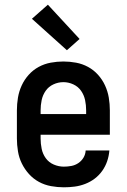

<svg xmlns="http://www.w3.org/2000/svg" viewBox="-20 -790 540 818"><path d="M252 8Q225 8 197.5 3Q170 -2 146 -15Q122 -28 103.5 -48.5Q85 -69 73 -93.5Q61 -118 56.5 -145.5Q52 -173 52 -200V-320Q52 -347 56.5 -374Q61 -401 72.5 -426Q84 -451 102.5 -471.5Q121 -492 145 -505Q169 -518 196 -523Q223 -528 250 -528Q277 -528 304 -523Q331 -518 355 -505Q379 -492 397.5 -471.5Q416 -451 427.5 -426Q439 -401 443.5 -374Q448 -347 448 -320V-216H153V-200Q153 -178 157.5 -156Q162 -134 175 -116Q188 -98 209 -89Q230 -80 252 -80Q268 -80 284 -83Q300 -86 313.5 -95Q327 -104 335.5 -118Q344 -132 345 -149H446Q444 -125 436.5 -103Q429 -81 415.5 -62Q402 -43 383.5 -29Q365 -15 343 -6.5Q321 2 298 5Q275 8 252 8ZM347 -304V-320Q347 -342 342.5 -363.5Q338 -385 325.5 -403Q313 -421 292.5 -430.5Q272 -440 250 -440Q228 -440 207.5 -430.5Q187 -421 174.5 -403Q162 -385 157.5 -363.5Q153 -342 153 -320V-304ZM265 -576 116 -710 184 -770 319 -624Z"/></svg>

Font: Zed Mono Semibold
Style: Regular
Weight: 600
Monospace: yes
Designer: Belleve Invis
Foundry: Belleve Invis
Version: Version 1.0.0; ttfautohint (v1.8.4)